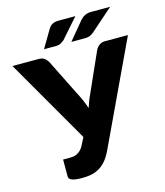

<svg xmlns="http://www.w3.org/2000/svg" viewBox="-149 -1014 961 1120"><g transform="rotate(-15 331.5 -454.0)"><path d="M540 -728.5H680.2L387.2 -106Q368.7 -68.8 350.6 -48.8Q331.1 -26.9 309.1 -14.6Q284.2 -1 261.7 2.9Q237.8 7.8 208 7.8Q164.1 7.8 145.5 0Q127 -7.3 127 -22.5V-125H168.9Q178.7 -125 189.5 -126.5Q199.2 -127.9 210.9 -133.3Q221.2 -138.2 232.9 -148.9Q243.7 -159.2 252.4 -176.3L275.4 -221.7L-17.1 -728.5H142.1Q163.6 -728.5 176.8 -718.3Q190.9 -706.5 198.2 -691.9L306.2 -475.1Q322.3 -444.3 330.1 -425.8Q342.3 -396.5 348.6 -376.5Q353 -391.1 366.2 -425.8Q371.6 -439.9 388.2 -475.1L484.9 -691.9Q486.8 -696.3 493.7 -705.1Q499 -711.9 505.4 -716.8Q511.7 -721.7 521 -725.6Q529.3 -728.5 540 -728.5ZM312.5 -914.6H412.6L309.1 -796.9Q296.4 -786.6 286.6 -781.7Q275.4 -775.4 258.8 -775.4H186L250.5 -884.3Q258.8 -898.4 273.9 -906.7Q288.1 -914.6 312.5 -914.6ZM507.3 -914.6H622.6L488.8 -796.9Q474.6 -785.2 463.9 -780.8Q450.7 -775.4 434.1 -775.4H351.1L441.4 -884.3Q454.1 -898.9 468.3 -905.8Q485.8 -914.6 507.3 -914.6Z"/></g></svg>

Font: Lato-ExtraBold
Style: Regular
Weight: 500
Designer: Lukasz Dziedzic with Adam Twardoch and Botio Nikoltchev
Foundry: tyPoland Lukasz Dziedzic
Version: ""